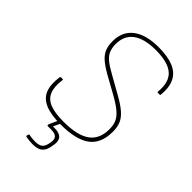

<svg xmlns="http://www.w3.org/2000/svg" viewBox="-254 -761 1051 1051"><g transform="rotate(45 271.5 -235.0)"><path d="M243 12Q170 12 125.5 -6.5Q81 -25 65 -64.5Q49 -104 58 -168Q59 -172 64 -172H76Q81 -172 80 -167Q72 -110 86.5 -75Q101 -40 140 -25Q179 -10 244 -10Q351 -10 401.5 -46Q452 -82 452 -159Q452 -191 442 -213.5Q432 -236 407 -257.5Q382 -279 334 -306L231 -363Q189 -387 165.5 -408Q142 -429 132.5 -453.5Q123 -478 123 -512Q123 -587 175.5 -627Q228 -667 326 -667Q396 -667 440.5 -648.5Q485 -630 504 -591Q523 -552 517 -491Q516 -487 512 -487H497Q494 -487 494 -492Q502 -572 461 -608.5Q420 -645 325 -645Q237 -645 191.5 -611.5Q146 -578 146 -513Q146 -485 154.5 -463Q163 -441 185 -422.5Q207 -404 247 -382L350 -324Q399 -297 426.5 -273Q454 -249 464.5 -223Q475 -197 475 -162Q475 -71 418.5 -29.5Q362 12 243 12ZM212 197Q188 197 161 192Q155 191 156 186L159 176Q160 171 165 172Q178 175 189.5 176Q201 177 213 177Q240 177 254 166.5Q268 156 273 132L276 116Q280 91 268 79.5Q256 68 226 68H201Q197 68 197 64Q197 61 197.5 57.5Q198 54 200 51L225 -3Q228 -7 230 -7H245Q249 -7 247 -3L222 49H235Q272 49 287.5 66Q303 83 297 116L294 133Q288 167 269 182Q250 197 212 197Z"/></g></svg>

Font: Sofia Sans Thin
Style: Italic
Weight: 250
Italic angle: -9°
Version: Version 4.100-B